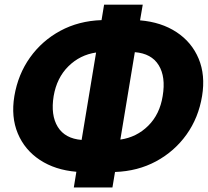

<svg xmlns="http://www.w3.org/2000/svg" viewBox="-20 -785 914 842"><path d="M303.7 37.1 314.9 -31.7Q221.7 -39.6 155 -83.5Q88.4 -127.4 58.1 -199.7Q27.8 -272 43 -363.8Q59.1 -459 111.6 -532.7Q164.1 -606.4 244.6 -649.9Q325.2 -693.4 425.3 -696.8L436.5 -764.6H606L594.2 -695.8Q687.5 -688 754.2 -644Q820.8 -600.1 851.1 -527.8Q881.3 -455.6 866.2 -363.8Q850.6 -268.6 797.9 -194.8Q745.1 -121.1 664.6 -77.6Q584 -34.2 484.4 -30.8L473.1 37.1ZM337.9 -171.4 401.4 -554.7Q330.6 -544.4 279.8 -494.1Q229 -443.8 215.3 -363.8Q201.7 -279.8 233.4 -228.5Q265.1 -177.2 337.9 -171.4ZM571.3 -556.2 507.8 -172.9Q579.1 -183.1 629.9 -233.4Q680.7 -283.7 693.4 -363.8Q707.5 -447.8 676 -499Q644.5 -550.3 571.3 -556.2Z"/></svg>

Font: Inter Display ExtraBold
Style: Italic
Weight: 800
Italic angle: -9.39999°
Designer: Rasmus Andersson
Foundry: rsms
Version: Version 4.000;git-a52131595